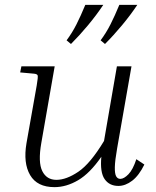

<svg xmlns="http://www.w3.org/2000/svg" viewBox="-20 -760 642 790"><path d="M467 5Q430 5 410.5 -23Q391 -51 397 -115Q350 -47 301.5 -18.5Q253 10 204 10Q133 10 104 -39.5Q75 -89 89 -171L131 -408Q137 -443 135 -449.5Q133 -456 118 -457L63 -462L68 -487H205L150 -172Q136 -92 154 -56Q172 -20 212 -20Q253 -20 302.5 -53.5Q352 -87 408 -180L461 -487H521L462 -150Q453 -99 452.5 -72Q452 -45 458 -34.5Q464 -24 475 -24Q490 -24 508.5 -43Q527 -62 541 -105L574 -83Q552 -38 524 -16.5Q496 5 467 5ZM272 -579 254 -594Q277 -625 294.5 -659.5Q312 -694 331 -740H405Q377 -698 342 -656Q307 -614 272 -579ZM412 -579 394 -594Q417 -625 434.5 -659.5Q452 -694 471 -740H545Q517 -698 482 -656Q447 -614 412 -579Z"/></svg>

Font: Inria Serif Light
Style: Italic
Weight: 300
Italic angle: -10°
Designer: Black Foundry Team
Foundry: Black Foundry
Version: Version 1.000; ttfautohint (v1.8.3)